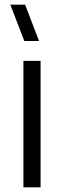

<svg xmlns="http://www.w3.org/2000/svg" viewBox="-20 -800 273 820"><path d="M83.8 -625 24.2 -780H87.2L146.8 -625ZM80 0V-540H153.3V0Z"/></svg>

Font: Vela Sans GX ExtLt
Style: Regular
Weight: 200
Designer: Principal design: Mikhail Sharanda - project Manrope.
Design modification: Ravid Balaliev
Foundry: Mikhail Sharanda
Version: Version 1.001